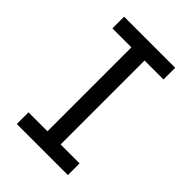

<svg xmlns="http://www.w3.org/2000/svg" viewBox="-215 -832 930 930"><g transform="rotate(45 250.0 -367.5)"><path d="M75 0V-80H205V-655H75V-735H425V-655H295V-80H425V0Z"/></g></svg>

Font: Iosevka SS10 Medium
Style: Regular
Weight: 500
Monospace: yes
Designer: Belleve Invis
Foundry: Belleve Invis
Version: Version 28.0.6; ttfautohint (v1.8.4)